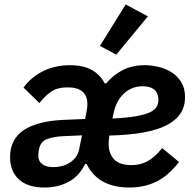

<svg xmlns="http://www.w3.org/2000/svg" viewBox="-20 -825 861 857"><path d="M218 -79Q238 -79 257 -84Q276 -89 291.5 -99Q307 -109 318 -123.5Q329 -138 333 -157L346 -221L259 -217Q221 -215 192 -205Q163 -195 155 -163Q152 -149 151.5 -140Q151 -131 151 -129Q151 -105 169 -92Q187 -79 218 -79ZM618 -440Q567 -440 532 -406.5Q497 -373 486 -315L482 -296Q546 -299 586 -306Q626 -313 648.5 -323.5Q671 -334 679 -348Q687 -362 687 -379Q687 -398 680.5 -410Q674 -422 664 -428.5Q654 -435 642 -437.5Q630 -440 618 -440ZM179 12Q104 12 64.5 -24Q25 -60 25 -124Q25 -204 86.5 -244.5Q148 -285 265 -290L360 -294L367 -330Q370 -346 370 -360Q370 -435 282 -435Q235 -435 207 -415Q179 -395 156 -365L85 -434Q118 -480 171.5 -507Q225 -534 293 -534Q352 -534 390 -512.5Q428 -491 447 -453H454Q486 -491 528.5 -512.5Q571 -534 626 -534Q656 -534 687.5 -526.5Q719 -519 745.5 -502.5Q772 -486 789 -458.5Q806 -431 806 -391Q806 -309 724.5 -266.5Q643 -224 468 -220Q465 -196 465 -182Q465 -140 489 -114Q513 -88 567 -88Q606 -88 638 -105Q670 -122 704 -164L779 -102Q730 -39 676.5 -13.5Q623 12 558 12Q486 12 438 -15.5Q390 -43 367 -93H360Q333 -38 285.5 -13Q238 12 179 12ZM499 -581 426 -620 541 -805 640 -752Z"/></svg>

Font: IBM Plex Sans SmBld
Style: Italic
Weight: 600
Italic angle: -11°
Designer: Mike Abbink, Paul van der Laan, Pieter van Rosmalen
Foundry: Bold Monday
Version: Version 3.005